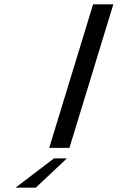

<svg xmlns="http://www.w3.org/2000/svg" viewBox="-20 -872 546 892"><path d="M506.5 -852H412.5L208.6 -185H302.6ZM290.6 -136H230.6L52 0H146Z"/></svg>

Font: Din Kursivschrift
Style: Condensed Italic Polish
Weight: 400
Version: Version 1.07